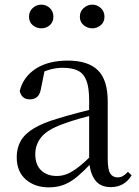

<svg xmlns="http://www.w3.org/2000/svg" viewBox="-20 -792 597 827"><path d="M190 15Q130 15 91 -19Q52 -53 52 -115Q52 -154 69 -184.5Q86 -215 125.5 -239Q165 -263 231 -282Q273 -295 319 -307Q365 -319 405 -328V-303Q365 -293 324 -281.5Q283 -270 249 -257Q185 -234 158.5 -202Q132 -170 132 -128Q132 -82 157.5 -58Q183 -34 225 -34Q248 -34 270 -43Q292 -52 320 -74Q348 -96 386 -134L395 -87H371Q340 -54 312.5 -31Q285 -8 256 3.5Q227 15 190 15ZM457 14Q412 14 389.5 -16.5Q367 -47 364 -100V-103V-359Q364 -415 352 -445.5Q340 -476 315 -488Q290 -500 250 -500Q221 -500 192 -491.5Q163 -483 130 -465L173 -492L157 -413Q153 -386 140.5 -375Q128 -364 109 -364Q73 -364 65 -400Q80 -461 134 -496Q188 -531 272 -531Q359 -531 401.5 -489.5Q444 -448 444 -355V-108Q444 -61 455 -44.5Q466 -28 486 -28Q499 -28 509 -33.5Q519 -39 531 -52L547 -37Q531 -11 508.5 1.5Q486 14 457 14ZM158 -670Q137 -670 121 -683.5Q105 -697 105 -720Q105 -743 121 -757.5Q137 -772 158 -772Q179 -772 194.5 -757.5Q210 -743 210 -720Q210 -697 194.5 -683.5Q179 -670 158 -670ZM378 -670Q357 -670 340.5 -683.5Q324 -697 324 -720Q324 -743 340.5 -757.5Q357 -772 378 -772Q398 -772 414 -757.5Q430 -743 430 -720Q430 -697 414 -683.5Q398 -670 378 -670Z"/></svg>

Font: Noto Serif KR ExtraLight
Style: Regular
Weight: 400
Version: Version 2.002-H1;hotconv 1.1.0;makeotfexe 2.6.0